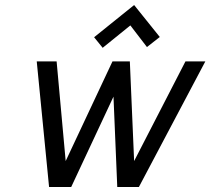

<svg xmlns="http://www.w3.org/2000/svg" viewBox="-20 -743 836 763"><path d="M615 -596 513 -723 354 -595 388 -553 498 -642 564 -556ZM496 -499H427L241 -103L205 -499H126L175 0H263L431 -359L446 0H532L796 -499H717L513 -103Z"/></svg>

Font: Advent Pro Medium
Style: Italic
Weight: 500
Italic angle: -12°
Version: Version 3.000